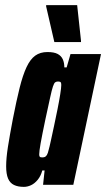

<svg xmlns="http://www.w3.org/2000/svg" viewBox="-20 -721 414 749"><path d="M73 8Q50 8 34.5 0.5Q19 -7 11.5 -24.5Q4 -42 4 -72Q4 -104 11 -148.5Q18 -193 30 -256Q44 -328 56.5 -378Q69 -428 83.5 -459Q98 -490 117.5 -504Q137 -518 165 -518Q191 -518 205 -510.5Q219 -503 225 -489.5Q231 -476 231 -458H240L255 -510H374L266 0H148L154 -56H145Q139 -34 127 -19.5Q115 -5 101 1.5Q87 8 73 8ZM145 -107Q150 -107 154.5 -108.5Q159 -110 163 -116.5Q167 -123 170 -137Q173 -147 178.5 -172.5Q184 -198 191 -230.5Q198 -263 204.5 -295.5Q211 -328 215 -353.5Q219 -379 219 -389Q219 -400 215 -401.5Q211 -403 206 -403Q200 -403 195.5 -400Q191 -397 186.5 -383.5Q182 -370 175.5 -340Q169 -310 157 -255Q144 -193 138.5 -162Q133 -131 133 -119Q133 -113 134.5 -110.5Q136 -108 139 -107.5Q142 -107 145 -107ZM192 -557 160 -696V-701H281L296 -562V-557Z"/></svg>

Font: Saira UltraCondensed Black
Style: Italic
Weight: 900
Width: 1
Italic angle: -12°
Designer: Hector Gatti with collaboration of the Omnibus-Type team
Foundry: Omnibus-Type
Version: Version 1.101